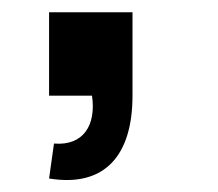

<svg xmlns="http://www.w3.org/2000/svg" viewBox="-20 -156 356 313"><path d="M68 78 60 135C152 150 196 96 196 0V-136H60V0H130C137 48 116 82 68 78Z"/></svg>

Font: Eudonet ExtraBold
Style: Regular
Weight: 800
Designer: Mikhail Sharanda
Foundry: Mikhail Sharanda
Version: Version 4.503;Glyphs 3.1.2 (3151)